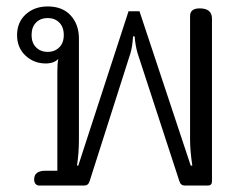

<svg xmlns="http://www.w3.org/2000/svg" viewBox="-20 -576 764 596"><path d="M86 -19Q86 -46 121 -46H158V-353Q158 -380 161 -393Q147 -379 122 -379Q85 -379 59 -403.5Q33 -428 33 -467Q33 -507 60 -531.5Q87 -556 128 -556Q174 -556 199.5 -528Q225 -500 225 -456V-143Q225 -101 219 -62H223L379 -541H413L572 -62H577Q570 -108 570 -143V-526Q570 -550 600 -550Q638 -550 638 -518V-13Q638 0 625 0H554Q541 0 537 -13L407 -411Q400 -435 398 -463H393Q391 -431 385 -411L258 -13Q254 0 241 0H102Q95 0 90.5 -5Q86 -10 86 -19ZM178 -467Q178 -492 164 -506Q150 -520 128 -520Q106 -520 92 -506Q78 -492 78 -467Q78 -443 92 -429Q106 -415 128 -415Q150 -415 164 -429Q178 -443 178 -467Z"/></svg>

Font: Maitree
Style: Regular
Weight: 400
Designer: CadsonDemak Team
Foundry: CadsonDemak
Version: Version 1.001